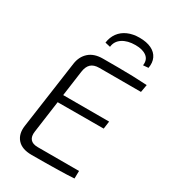

<svg xmlns="http://www.w3.org/2000/svg" viewBox="-216 -1009 989 1116"><g transform="rotate(30 278.5 -451.0)"><path d="M260 -691Q310 -691 360.5 -691Q411 -691 460.5 -689.5Q510 -688 557 -685L548 -634H269Q232 -634 213 -616Q194 -598 189 -561L129 -126Q124 -92 139 -74Q154 -56 189 -56H466L465 -5Q419 -2 371 -1Q323 0 275 0.5Q227 1 180 1Q115 1 84.5 -33.5Q54 -68 62 -125L126 -579Q133 -630 167 -660.5Q201 -691 260 -691ZM118 -392H474L467 -341L110 -340ZM261 -771 226 -779Q231 -817 251.5 -845Q272 -873 306 -888Q340 -903 384 -903Q432 -903 464 -887.5Q496 -872 509.5 -843.5Q523 -815 516 -777L481 -774Q487 -813 460.5 -833.5Q434 -854 385 -854Q332 -854 298.5 -832Q265 -810 261 -771Z"/></g></svg>

Font: Exo 2 Light
Style: Italic
Weight: 300
Italic angle: -8°
Designer: Natanael Gama
Foundry: Natanael Gama
Version: Version 2.010